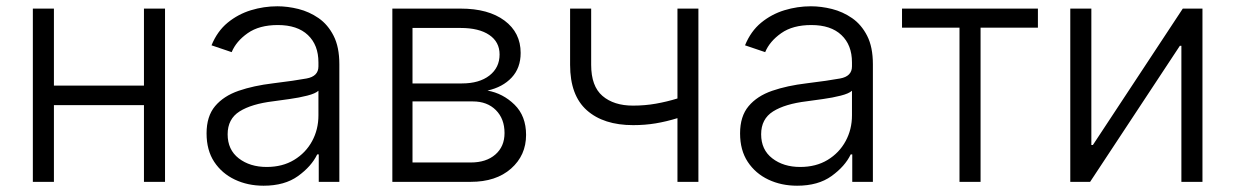

<svg xmlns="http://www.w3.org/2000/svg" viewBox="-20 -573 3893 605"><path d="M149.9 -545.9V-303.2H433.6V-545.9H500V0H433.6V-241.7H149.9V0H83.5V-545.9Z M810.5 12.2Q760.7 12.2 720 -7.1Q679.2 -26.4 655 -63Q630.9 -99.6 630.9 -152.8Q630.9 -206.5 657.7 -238.5Q684.6 -270.5 731.9 -286.9Q779.3 -303.2 840.8 -310.5Q908.7 -318.8 946 -325.7Q983.4 -332.5 983.4 -363.8V-376.5Q983.4 -431.2 950.2 -462.6Q917 -494.1 855.5 -494.1Q796.9 -494.1 760.5 -468.5Q724.1 -442.9 710 -408.7L646.5 -430.2Q664.6 -474.6 697.3 -501.5Q730 -528.3 770.8 -540.8Q811.5 -553.2 854 -553.2Q886.2 -553.2 920.4 -544.7Q954.6 -536.1 983.9 -515.9Q1013.2 -495.6 1031.2 -460.2Q1049.3 -424.8 1049.3 -370.6V0H984.4V-86.4H979.5Q961.4 -48.8 919.2 -18.3Q877 12.2 810.5 12.2ZM820.3 -46.9Q870.1 -46.9 906.7 -69.1Q943.4 -91.3 963.4 -128.2Q983.4 -165 983.4 -209.5V-287.1Q974.1 -278.3 948.2 -271.7Q922.4 -265.1 892.6 -261Q862.8 -256.8 841.3 -253.9Q772.5 -245.6 734.9 -221.9Q697.3 -198.2 697.3 -149.9Q697.3 -101.1 732.4 -74Q767.6 -46.9 820.3 -46.9Z M1216.3 0V-545.9H1431.6Q1519 -545.9 1569.8 -508.1Q1620.6 -470.2 1620.6 -406.2Q1620.6 -358.9 1592.3 -328.6Q1564 -298.3 1516.1 -287.6Q1564.9 -278.8 1601.3 -243.2Q1637.7 -207.5 1637.7 -147.9Q1637.7 -83.5 1590.3 -41.7Q1543 0 1463.4 0ZM1279.8 -61H1463.4Q1512.2 -61 1541 -86.2Q1569.8 -111.3 1569.8 -153.8Q1569.8 -198.7 1542.5 -226.1Q1515.1 -253.4 1470.2 -253.4H1279.8ZM1279.8 -310.1H1435.5Q1490.2 -310.1 1522.2 -335Q1554.2 -359.9 1554.2 -401.4Q1554.2 -440.9 1521.7 -462.9Q1489.3 -484.9 1431.6 -484.9H1279.8Z M1975.1 -178.7Q1881.8 -178.7 1829.1 -225.6Q1776.4 -272.5 1776.4 -368.7V-545.9H1842.8V-368.7Q1842.8 -301.3 1878.4 -270.8Q1914.1 -240.2 1974.6 -240.2Q2012.2 -240.2 2046.6 -246.3Q2081.1 -252.4 2114.7 -262.7V-545.9H2180.7V0H2114.7V-200.7Q2079.6 -189.9 2046.1 -184.3Q2012.7 -178.7 1975.1 -178.7Z M2491.7 12.2Q2441.9 12.2 2401.1 -7.1Q2360.4 -26.4 2336.2 -63Q2312 -99.6 2312 -152.8Q2312 -206.5 2338.9 -238.5Q2365.7 -270.5 2413.1 -286.9Q2460.4 -303.2 2522 -310.5Q2589.8 -318.8 2627.2 -325.7Q2664.6 -332.5 2664.6 -363.8V-376.5Q2664.6 -431.2 2631.3 -462.6Q2598.1 -494.1 2536.6 -494.1Q2478 -494.1 2441.7 -468.5Q2405.3 -442.9 2391.1 -408.7L2327.6 -430.2Q2345.7 -474.6 2378.4 -501.5Q2411.1 -528.3 2451.9 -540.8Q2492.7 -553.2 2535.2 -553.2Q2567.4 -553.2 2601.6 -544.7Q2635.7 -536.1 2665 -515.9Q2694.3 -495.6 2712.4 -460.2Q2730.5 -424.8 2730.5 -370.6V0H2665.5V-86.4H2660.6Q2642.6 -48.8 2600.3 -18.3Q2558.1 12.2 2491.7 12.2ZM2501.5 -46.9Q2551.3 -46.9 2587.9 -69.1Q2624.5 -91.3 2644.5 -128.2Q2664.6 -165 2664.6 -209.5V-287.1Q2655.3 -278.3 2629.4 -271.7Q2603.5 -265.1 2573.7 -261Q2543.9 -256.8 2522.5 -253.9Q2453.6 -245.6 2416 -221.9Q2378.4 -198.2 2378.4 -149.9Q2378.4 -101.1 2413.6 -74Q2448.7 -46.9 2501.5 -46.9Z M3003.4 0V-485.8H2822.3V-545.9H3250.5V-485.8H3069.8V0Z M3769 0H3702.6V-428.7H3697.8L3415 0H3352.5V-545.9H3418.9V-116.2H3423.8L3707 -545.9H3769Z"/></svg>

Font: Inter Light
Style: Regular
Weight: 300
Designer: Rasmus Andersson
Foundry: rsms
Version: Version 4.000;git-a52131595